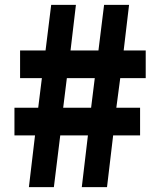

<svg xmlns="http://www.w3.org/2000/svg" viewBox="-20 -764 649 784"><path d="M98 0 123 -211H39V-324H136L151 -445H62V-558H166L189 -744H290L268 -558H382L405 -744H507L485 -558H575V-445H471L455 -324H552V-211H442L417 0H314L339 -211H226L200 0ZM238 -324H352L367 -445H253Z"/></svg>

Font: Noto Sans TC Thin Black
Style: Regular
Weight: 900
Version: Version 2.004-H2;hotconv 1.0.118;makeotfexe 2.5.65603